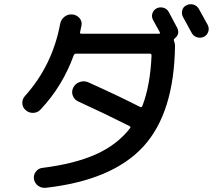

<svg xmlns="http://www.w3.org/2000/svg" viewBox="-20 -846 1040 916"><path d="M894 -690Q881 -715 853 -765Q845 -780 849.5 -797Q854 -814 870 -821Q886 -829 903 -824Q920 -819 929 -803Q966 -736 971 -727Q979 -711 973.5 -694.5Q968 -678 952 -670Q936 -663 919 -668.5Q902 -674 894 -690ZM173 -323Q159 -308 138 -307.5Q117 -307 102 -321Q87 -334 86.5 -354Q86 -374 100 -389Q230 -534 267 -732Q271 -753 287.5 -766Q304 -779 325 -777Q346 -775 359 -760Q372 -745 369 -725Q368 -720 365.5 -709Q363 -698 362 -692Q360 -685 369 -685H738Q746 -685 742 -693Q726 -723 710 -751Q702 -766 707 -782Q712 -798 727 -806Q743 -814 760 -809Q777 -804 785 -789Q799 -764 825 -714Q840 -684 814 -663Q807 -658 810 -651Q815 -639 815 -628Q811 -307 663.5 -146.5Q516 14 198 50Q178 52 161.5 40Q145 28 142 8Q139 -11 151 -27Q163 -43 182 -45Q335 -64 437 -109.5Q539 -155 600 -234Q606 -240 597 -245Q472 -308 353 -362Q334 -371 327 -390.5Q320 -410 330 -429Q340 -448 361 -455Q382 -462 402 -453Q542 -390 648 -336Q655 -332 659 -340Q697 -438 703 -581Q703 -590 695 -590H342Q336 -590 332 -583Q278 -434 173 -323Z"/></svg>

Font: Rounded Mplus 1c Medium
Style: Regular
Weight: 500
Version: Version 1.059.20150529